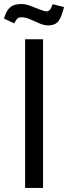

<svg xmlns="http://www.w3.org/2000/svg" viewBox="-48 -926 336 946"><path d="M75.7 0V-732.4H164.1V0ZM190.4 -800.8Q168.9 -800.8 146 -810.8Q123 -820.8 100.8 -830.8Q78.6 -840.8 58.1 -840.8Q50.3 -840.8 46.9 -839.8Q39.1 -837.9 33.9 -830.8Q28.8 -823.7 22 -811L-28.3 -834.5Q-18.6 -867.7 -5.1 -882.6Q8.3 -897.5 23.9 -901.9Q39.6 -906.2 57.1 -906.2Q77.1 -906.2 101.6 -897.2Q126 -888.2 147.9 -879.2Q169.9 -870.1 182.1 -870.1H184.1Q190.9 -871.1 197.3 -877.2Q203.6 -883.3 211.4 -905.3L267.6 -891.1L263.2 -875.5Q249.5 -827.6 232.9 -814.2Q216.3 -800.8 190.4 -800.8Z"/></svg>

Font: AntonioLight
Style: Regular
Weight: 300
Designer: Vernon Adams
Foundry: Vernon Adams
Version: Version 1.002